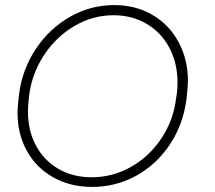

<svg xmlns="http://www.w3.org/2000/svg" viewBox="-20 -722 848 756"><path d="M49 -279Q49 -296 53 -332L55 -351Q68 -450 121.5 -530Q175 -610 256 -656Q337 -702 429 -702Q514 -702 580 -663.5Q646 -625 683 -556.5Q720 -488 720 -402Q720 -385 716 -349L714 -330Q701 -231 648.5 -152.5Q596 -74 516 -30Q436 14 343 14Q257 14 190 -23.5Q123 -61 86 -127.5Q49 -194 49 -279ZM673 -332 676 -351Q679 -375 679 -397Q679 -473 647 -533.5Q615 -594 557.5 -628Q500 -662 427 -662Q346 -662 274.5 -620.5Q203 -579 155 -507.5Q107 -436 95 -349L93 -330Q90 -306 90 -283Q90 -208 121.5 -149Q153 -90 210 -57Q267 -24 341 -24Q423 -24 495 -64.5Q567 -105 614.5 -175.5Q662 -246 673 -332Z"/></svg>

Font: Bellota Light
Style: Italic
Weight: 300
Italic angle: -7.5°
Designer: Kemie Guaida
Foundry: Kemie Guaida
Version: Version 4.001